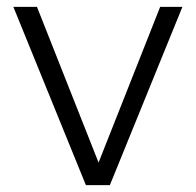

<svg xmlns="http://www.w3.org/2000/svg" viewBox="-20 -541 573 561"><path d="M231 0 19 -521H88L268 -66L448 -521H513L301 0Z"/></svg>

Font: Rising Sun Light
Style: Regular
Weight: 300
Designer: Matt McInerney, Pablo Impallari, Rodrigo Fuenzalida (Raleway font), Stephen Hutchings (Greek), Cristiano Sobral (main ch
Foundry: The Rising Sun Project Authors
Version: Version 4.327; ttfautohint (v1.8.4.7-5d5b-dirty)